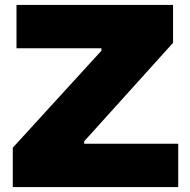

<svg xmlns="http://www.w3.org/2000/svg" viewBox="-20 -760 773 780"><path d="M32 -160 392 -554V-564H47V-740H683V-586L322 -186V-176H704V0H32Z"/></svg>

Font: Encode Sans Wide
Style: Black
Weight: 900
Designer: Pablo Impallari, Andres Torresi
Foundry: Pablo Impallari, Andres Torresi
Version: Version 1.000; ttfautohint (v1.00) -l 8 -r 50 -G 200 -x 14 -